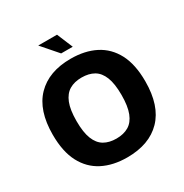

<svg xmlns="http://www.w3.org/2000/svg" viewBox="-193 -1003 1124 1170"><g transform="rotate(-30 368.5 -418.0)"><path d="M368.1 13.5Q269.1 13.5 196 -23.9Q122.8 -61.4 82.6 -138.1Q42.5 -214.8 42.5 -333Q42.5 -504.4 128.1 -592.3Q213.8 -680.2 368.1 -680.2Q467.4 -680.2 540.6 -642.8Q613.7 -605.3 653.9 -529Q694 -452.6 694 -333.7Q694 -162.3 608.7 -74.4Q523.4 13.5 368.1 13.5ZM368.1 -118.9Q419.1 -118.9 454.4 -139.9Q489.7 -160.8 508.3 -208.2Q526.9 -255.5 526.9 -334.4Q526.9 -413.3 508.3 -460.1Q489.7 -507 454.4 -527.4Q419.1 -547.8 368.1 -547.8Q317.4 -547.8 282.1 -526.7Q246.8 -505.6 228.2 -458.7Q209.6 -411.9 209.6 -332.3Q209.6 -253.4 228.2 -206.8Q246.8 -160.1 282.1 -139.5Q317.4 -118.9 368.1 -118.9ZM334.7 -737.1 237.7 -848.6H369.8L416.3 -737.1Z"/></g></svg>

Font: Maven Pro
Style: Regular
Weight: 400
Designer: Joe Prince
Foundry: Joe Prince
Version: Version 2.103